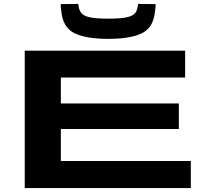

<svg xmlns="http://www.w3.org/2000/svg" viewBox="-20 -958 1039 978"><path d="M106 0V-700H923V-563H290V-431H891V-301H290V-138H952V0ZM531 -760Q417 -760 358 -789.5Q299 -819 292 -904Q289 -920 289 -937L379 -938Q379 -934 379.5 -930Q380 -926 381 -922Q385 -900 399 -887Q413 -874 444.5 -868.5Q476 -863 531 -863Q587 -863 618.5 -868.5Q650 -874 664 -887Q678 -900 681 -922Q682 -926 682.5 -930Q683 -934 683 -938L773 -937Q773 -920 770 -904Q763 -819 704.5 -789.5Q646 -760 531 -760Z"/></svg>

Font: Georama ExtraExtended SemiBold
Style: Regular
Weight: 600
Width: 8
Designer: Jean-Baptiste Levee
Foundry: Production Type
Version: Version 1.000